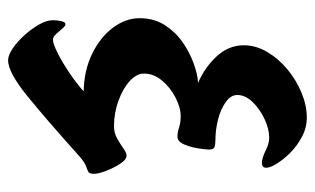

<svg xmlns="http://www.w3.org/2000/svg" viewBox="-172 -503 779 475"><g transform="rotate(90 217.5 -265.5)"><path d="M129 104Q117 104 100.5 93Q84 82 68 64.5Q52 47 41 28Q30 9 30 -7Q30 -19 32.5 -28.5Q35 -38 40 -38Q44 -38 50.5 -30.5Q57 -23 64 -15Q71 -7 78 -7Q88 -7 111 -18.5Q134 -30 160 -47.5Q186 -65 206 -83Q154 -84 113 -104Q72 -124 48.5 -155.5Q25 -187 25 -221Q25 -257 42 -283.5Q59 -310 84 -327.5Q109 -345 136.5 -355Q164 -365 185 -366Q146 -383 119 -412.5Q92 -442 92 -479Q92 -509 108.5 -537Q125 -565 151.5 -587Q178 -609 209.5 -622Q241 -635 271 -635Q296 -635 318.5 -623Q341 -611 358 -594Q375 -577 385 -560.5Q395 -544 395 -535Q395 -524 383 -524Q371 -524 353 -533Q335 -542 321 -542Q299 -542 274.5 -530.5Q250 -519 232.5 -501Q215 -483 215 -463Q215 -447 232.5 -434.5Q250 -422 275.5 -415.5Q301 -409 325 -409Q338 -409 344 -406.5Q350 -404 350 -393Q350 -385 347 -366Q344 -347 337 -331Q330 -315 318 -315Q307 -315 295.5 -319Q284 -323 267 -323Q246 -323 221 -310Q196 -297 179 -276.5Q162 -256 162 -232Q162 -214 180.5 -197Q199 -180 229.5 -169Q260 -158 292 -158Q309 -158 323 -166Q337 -174 347.5 -181.5Q358 -189 365 -189Q375 -189 385 -173.5Q395 -158 402.5 -139Q410 -120 410 -108Q410 -97 405 -94.5Q400 -92 390.5 -88.5Q381 -85 365 -71Q276 9 217.5 56.5Q159 104 129 104Z"/></g></svg>

Font: Alkatra Medium
Style: Regular
Weight: 500
Designer: Suman Bhandary
Version: Version 1.100;gftools[0.9.22]